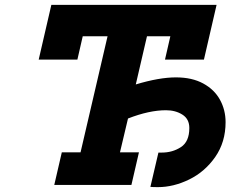

<svg xmlns="http://www.w3.org/2000/svg" viewBox="-20 -760 947 789"><path d="M631 -133H645Q689 -133 723.5 -155.5Q758 -178 758 -234Q758 -271 729.5 -289Q701 -307 662 -307Q593 -307 506 -273L473 -134H551L520 0H203L234 -134H311L422 -611H320L298 -515H139L191 -740H870L818 -515H658L680 -611H584L538 -413Q634 -442 703 -442Q769 -442 815 -417Q861 -392 884 -350Q907 -308 907 -258Q907 -176 864.5 -115Q822 -54 757.5 -22.5Q693 9 629 9Q608 9 598 8Z"/></svg>

Font: Arvo
Style: Bold Italic
Weight: 700
Italic angle: -13°
Designer: Anton Koovit (Cyrillic Expansion: Cyreal)
Foundry: Anton Koovit, Yassin Baggar
Version: Version 3.000